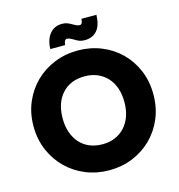

<svg xmlns="http://www.w3.org/2000/svg" viewBox="-127 -996 1039 1114"><g transform="rotate(-15 393.0 -439.0)"><path d="M753 -353Q753 -274 725 -208Q697 -142 648 -94Q599 -46 534 -19.5Q469 7 394 7Q319 7 253.5 -19.5Q188 -46 139 -94Q90 -142 61.5 -208Q33 -274 33 -353Q33 -432 61.5 -498Q90 -564 139 -611.5Q188 -659 253.5 -685.5Q319 -712 394 -712Q469 -712 534.5 -685.5Q600 -659 648.5 -611.5Q697 -564 725 -498Q753 -432 753 -353ZM208 -353Q208 -307 221 -269.5Q234 -232 258 -205Q282 -178 316.5 -163.5Q351 -149 394 -149Q436 -149 470 -163.5Q504 -178 528.5 -205Q553 -232 566 -269.5Q579 -307 579 -353Q579 -400 566 -437.5Q553 -475 528.5 -501.5Q504 -528 470 -542.5Q436 -557 394 -557Q308 -557 258 -502Q208 -447 208 -353ZM243 -761Q245 -819 272.5 -852Q300 -885 346 -885Q365 -885 378.5 -879.5Q392 -874 403 -867Q414 -861 424 -856Q434 -851 445 -851Q453 -851 457.5 -858.5Q462 -866 463 -884H553Q551 -820 524 -789.5Q497 -759 450 -759Q432 -759 417.5 -764.5Q403 -770 392 -778Q381 -784 371 -789Q361 -794 351 -794Q335 -794 332 -761Z"/></g></svg>

Font: SVN-Poppins
Style: Bold
Weight: 700
Designer: Ninad Kale (Devanagari), Jonny Pinhorn (Latin)
Foundry: Indian Type Foundry
Version: Version 3.200;PS 1.000;hotconv 16.6.54;makeotf.lib2.5.65590